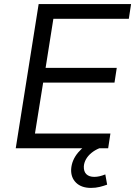

<svg xmlns="http://www.w3.org/2000/svg" viewBox="-20 -725 661 939"><path d="M57 0 169 -705H621L610 -633H241L203 -393H551L540 -321H191L151 -72H520L509 0ZM425 194Q378 194 352 168.5Q326 143 328 102Q331 58 362 21Q393 -16 440 -36L466 0Q444 9 427 23Q410 37 400.5 54Q391 71 390 89Q389 114 402.5 127Q416 140 441 140Q454 140 467 137Q480 134 495 128L504 178Q488 184 468 189Q448 194 425 194Z"/></svg>

Font: Nunito Sans 10pt
Style: Italic
Weight: 400
Italic angle: -9°
Designer: Vernon Adams
Foundry: Vernon Adams
Version: Version 3.101;gftools[0.9.27]